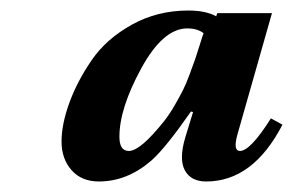

<svg xmlns="http://www.w3.org/2000/svg" viewBox="-20 -610 557 365"><path d="M338 -590Q371 -590 391 -579L393 -585H497L431 -353Q423 -323 436 -323Q456 -323 495 -385L517 -373Q461 -265 372 -265Q343 -265 331.5 -286Q320 -307 332 -348L347 -397L343 -398Q295 -329 268 -305Q222 -265 168 -265Q135 -265 116 -286.5Q97 -308 97 -341Q97 -374 112 -415Q127 -456 154.5 -496Q182 -536 230.5 -563Q279 -590 338 -590ZM207 -350Q207 -323 225 -323Q247 -323 293 -381Q303 -394 312.5 -410.5Q322 -427 328 -439Q334 -451 341 -470Q348 -489 351 -497.5Q354 -506 360 -525.5Q366 -545 367 -547Q355 -556 336 -556Q290 -556 248.5 -480Q207 -404 207 -350Z"/></svg>

Font: Heuristica
Style: Bold Italic
Weight: 700
Italic angle: -13°
Version: Version 1.0.2